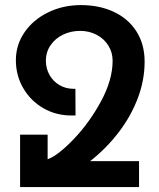

<svg xmlns="http://www.w3.org/2000/svg" viewBox="-20 -754 640 774"><path d="M61 -211H172V-112Q213 -126.5 276.5 -192.5Q340 -258.5 387 -345.2Q434 -432 434 -509Q434 -542.5 417 -570Q400 -597.5 370 -613.5Q340 -629.5 303 -629.5Q266 -629.5 234.5 -614.5Q203 -599.5 184 -572Q165 -544.5 165 -509Q165 -477.5 179.8 -451.5Q194.5 -425.5 220 -410.8Q245.5 -396 276 -396H284L284.5 -288.5H267Q205.5 -288.5 154.5 -318Q103.5 -347.5 73.8 -398.5Q44 -449.5 44 -511.5Q44 -573 78.8 -623.8Q113.5 -674.5 173.8 -704Q234 -733.5 306 -733.5Q380 -733.5 438.2 -706.5Q496.5 -679.5 529.8 -627.8Q563 -576 563 -505Q563 -431 535.5 -358.2Q508 -285.5 458.5 -220.8Q409 -156 343.5 -104.5H540.5V0H61Z"/></svg>

Font: JuliaMono SemiBold
Style: Regular
Weight: 600
Monospace: yes
Designer: cormullion
Foundry: corm
Version: Version 0.055; ttfautohint (v1.8.4)